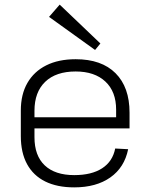

<svg xmlns="http://www.w3.org/2000/svg" viewBox="-20 -803 650 830"><path d="M301 7Q227 7 175.5 -18.5Q124 -44 97 -93.5Q70 -143 70 -215V-325Q70 -395 98.5 -444.5Q127 -494 180 -520.5Q233 -547 307 -547Q419 -547 479.5 -486.5Q540 -426 540 -316V-248H117V-296H493L482 -277V-329Q482 -407 435.5 -450.5Q389 -494 307 -494Q222 -494 175.5 -449.5Q129 -405 129 -324V-210Q129 -130 173.5 -88Q218 -46 301 -46Q376 -46 421.5 -75.5Q467 -105 478 -161L534 -158Q518 -79 457 -36Q396 7 301 7ZM414 -615 391 -587 192 -730 238 -783Z"/></svg>

Font: Pathway Extreme 8pt Thin 12pt Thin
Style: Regular
Weight: 250
Version: Version 1.001;gftools[0.9.26]